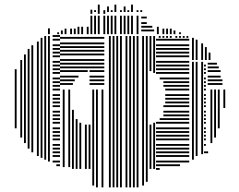

<svg xmlns="http://www.w3.org/2000/svg" viewBox="-20 -788 1034 832"><path d="M52 -232H44V-488H52ZM76 -192H68V-528H76ZM92 -168H84V-552H92ZM108 -144H100V-576H108ZM124 -128H116V-592H124ZM148 -112H140V-608H148ZM164 -104H156V-624H164ZM180 -96H172V-632H180ZM196 -88H188V-632H196ZM240 -68H224V-76H240ZM240 -84H208V-92H240ZM240 -108H208V-116H240ZM240 -124H208V-132H240ZM240 -140H208V-148H240ZM240 -156H208V-164H240ZM240 -180H208V-188H240ZM240 -196H208V-204H240ZM240 -212H208V-220H240ZM240 -228H208V-236H240ZM240 -252H208V-260H240ZM240 -268H208V-276H240ZM240 -284H208V-292H240ZM240 -300H208V-308H240ZM240 -324H208V-332H240ZM240 -340H208V-348H240ZM240 -356H208V-364H240ZM240 -372H208V-380H240ZM240 -396H208V-404H240ZM240 -412H208V-420H240ZM240 -428H208V-436H240ZM240 -444H208V-452H240ZM240 -468H208V-476H240ZM240 -484H208V-492H240ZM240 -500H208V-508H240ZM240 -516H208V-524H240ZM240 -540H208V-548H240ZM240 -556H208V-564H240ZM240 -572H208V-580H240ZM240 -588H208V-596H240ZM240 -612H208V-620H240ZM240 -628H208V-636H240ZM260 -64H252V-400H260ZM284 -64H276V-400H284ZM300 -56H292V-312H300ZM316 -56H308V-272H316ZM332 -56H324V-256H332ZM356 -56H348V-248H356ZM372 -56H364V-248H372ZM388 16H380V-400H388ZM404 24H396V-400H404ZM428 24H420V-400H428ZM296 -420H240V-428H296ZM432 -420H368V-428H432ZM304 -436H240V-444H304ZM432 -436H368V-444H432ZM320 -452H240V-460H320ZM432 -452H368V-460H432ZM360 -476H240V-484H360ZM432 -476H368V-484H432ZM432 -492H240V-500H432ZM432 -508H240V-516H432ZM432 -524H240V-532H432ZM432 -548H240V-556H432ZM432 -564H240V-572H432ZM432 -580H240V-588H432ZM432 -596H240V-604H432ZM432 -620H240V-628H432ZM460 24H452V-624H460ZM476 24H468V-624H476ZM492 24H484V-624H492ZM508 24H500V-624H508ZM532 24H524V-624H532ZM548 24H540V-624H548ZM564 24H556V-624H564ZM580 24H572V-624H580ZM604 16H596V-624H604ZM620 0H612V-624H620ZM636 -56H628V-248H636ZM636 -480H628V-624H636ZM652 -56H644V-256H652ZM652 -472H644V-624H652ZM672 -52H656V-60H672ZM760 -68H656V-76H760ZM800 -84H656V-92H800ZM800 -108H656V-116H800ZM800 -124H656V-132H800ZM800 -140H656V-148H800ZM800 -156H656V-164H800ZM800 -180H656V-188H800ZM800 -196H656V-204H800ZM800 -212H656V-220H800ZM800 -228H656V-236H800ZM800 -252H656V-260H800ZM800 -268H672V-276H800ZM800 -284H688V-292H800ZM800 -300H688V-308H800ZM800 -324H688V-332H800ZM800 -340H696V-348H800ZM800 -356H696V-364H800ZM800 -372H696V-380H800ZM800 -396H696V-404H800ZM800 -412H688V-420H800ZM800 -428H688V-436H800ZM800 -444H672V-452H800ZM800 -468H656V-476H800ZM800 -484H656V-492H800ZM800 -500H656V-508H800ZM800 -516H656V-524H800ZM800 -540H656V-548H800ZM800 -556H656V-564H800ZM800 -572H656V-580H800ZM800 -588H656V-596H800ZM800 -612H656V-620H800ZM460 -624H452V-632H460ZM476 -624H468V-632H476ZM492 -624H484V-632H492ZM508 -624H500V-632H508ZM532 -624H524V-632H532ZM548 -624H540V-632H548ZM564 -624H556V-632H564ZM580 -624H572V-632H580ZM604 -624H596V-632H604ZM620 -624H612V-632H620ZM636 -624H628V-632H636ZM652 -624H644V-632H652ZM676 -624H668V-632H676ZM692 -624H684V-632H692ZM708 -624H700V-632H708ZM724 -624H716V-632H724ZM748 -624H740V-632H748ZM764 -624H756V-632H764ZM780 -624H772V-632H780ZM796 -624H788V-632H796ZM820 -96H812V-520H820ZM836 -112H828V-520H836ZM860 -120H852V-520H860ZM882 -124H864V-132H882ZM872 -156H864V-164H872ZM872 -180H864V-188H872ZM872 -196H864V-204H872ZM872 -212H864V-220H872ZM872 -228H864V-236H872ZM872 -252H864V-260H872ZM872 -268H864V-276H872ZM872 -284H864V-292H872ZM872 -300H864V-308H872ZM872 -324H864V-332H872ZM872 -340H864V-348H872ZM872 -356H864V-364H872ZM872 -372H864V-380H872ZM872 -396H864V-404H872ZM872 -412H864V-420H872ZM872 -428H864V-436H872ZM872 -444H864V-452H872ZM872 -468H864V-476H872ZM872 -484H864V-492H872ZM872 -500H864V-508H872ZM900 -168H892V-400H900ZM916 -192H908V-400H916ZM932 -232H924V-400H932ZM956 -320H948V-400H956ZM944 -420H880V-428H944ZM944 -436H880V-444H944ZM936 -452H880V-460H936ZM936 -476H880V-484H936ZM928 -492H880V-500H928ZM920 -508H880V-516H920ZM820 -528H812V-592H820ZM836 -528H828V-592H836ZM860 -528H852V-592H860ZM876 -528H868V-584H876ZM892 -528H884V-560H892ZM820 -592H812V-624H820ZM836 -592H828V-616H836ZM860 -592H852V-600H860ZM196 -640H188V-665H196ZM236 -640H228V-648H236ZM252 -640H244V-656H252ZM268 -640H260V-664H268ZM292 -640H284V-664H292ZM308 -640H300V-664H308ZM324 -640H316V-672H324ZM340 -640H332V-672H340ZM364 -640H356V-672H364ZM380 -640H372V-720H380ZM396 -640H388V-720H396ZM412 -640H404V-720H412ZM436 -640H428V-720H436ZM452 -640H444V-720H452ZM468 -640H460V-720H468ZM484 -640H476V-720H484ZM508 -640H500V-720H508ZM524 -640H516V-720H524ZM540 -640H532V-720H540ZM556 -640H548V-720H556ZM580 -640H572V-720H580ZM648 -652H592V-660H648ZM640 -668H592V-676H640ZM616 -684H592V-692H616ZM616 -708H592V-716H616ZM668 -640H660V-672H668ZM692 -640H684V-664H692ZM708 -640H700V-664H708ZM724 -640H716V-664H724ZM740 -640H732V-656H740ZM764 -640H756V-648H764ZM380 -728H372V-746H380ZM412 -728H404V-736H412ZM436 -728H428V-736H436ZM396 -736H388V-744H396ZM412 -736H404V-744H412ZM436 -736H428V-744H436ZM452 -736H444V-744H452ZM468 -736H460V-744H468ZM484 -736H476V-744H484ZM508 -736H500V-744H508ZM524 -736H516V-744H524ZM540 -736H532V-744H540ZM556 -736H548V-744H556ZM580 -736H572V-744H580ZM596 -736H588V-744H596ZM412 -744H404V-768H412ZM452 -744H444V-760H452ZM484 -744H476V-768H484ZM524 -744H516V-760H524ZM556 -744H548V-768H556Z"/></svg>

Font: Rubik Lines
Style: Regular
Weight: 400
Designer: Hubert and Fischer, NaN
Foundry: Hubert and Fischer, NaN
Version: Version 2.201